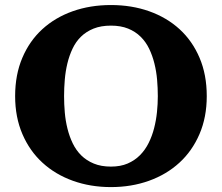

<svg xmlns="http://www.w3.org/2000/svg" viewBox="-20 -740 894 774"><path d="M813.5 -352.5Q813.5 -267.6 784.2 -199.5Q754.9 -131.3 703.1 -84Q651.4 -36.6 580.6 -11.2Q509.8 14.2 427.2 14.2Q344.7 14.2 273.9 -11.2Q203.1 -36.6 151.4 -84Q99.6 -131.3 70.3 -199.5Q41 -267.6 41 -352.5Q41 -439 70.1 -507.1Q99.1 -575.2 150.6 -622.3Q202.1 -669.4 272.9 -694.6Q343.8 -719.7 427.2 -719.7Q510.7 -719.7 581.5 -694.6Q652.3 -669.4 703.9 -622.3Q755.4 -575.2 784.4 -507.1Q813.5 -439 813.5 -352.5ZM616.2 -352.5Q616.2 -384.8 613.3 -418.5Q610.4 -452.1 602.5 -483.9Q594.7 -515.6 581.3 -543.5Q567.9 -571.3 546.9 -592Q525.9 -612.8 496.3 -624.8Q466.8 -636.7 427.2 -636.7Q387.2 -636.7 357.4 -624.8Q327.6 -612.8 306.6 -592.3Q285.6 -571.8 272.5 -543.9Q259.3 -516.1 251.7 -484.6Q244.1 -453.1 241.2 -419.2Q238.3 -385.3 238.3 -352.5Q238.3 -320.3 241.2 -286.6Q244.1 -252.9 252 -221.4Q259.8 -189.9 273.2 -162.1Q286.6 -134.3 307.6 -113.5Q328.6 -92.8 358.2 -80.6Q387.7 -68.4 427.2 -68.4Q465.8 -68.4 494.6 -80.8Q523.4 -93.3 544.4 -114.5Q565.4 -135.7 579.3 -163.8Q593.3 -191.9 601.3 -223.4Q609.4 -254.9 612.8 -288.1Q616.2 -321.3 616.2 -352.5Z"/></svg>

Font: Aclonica
Style: Regular
Weight: 400
Version: Version 1.001